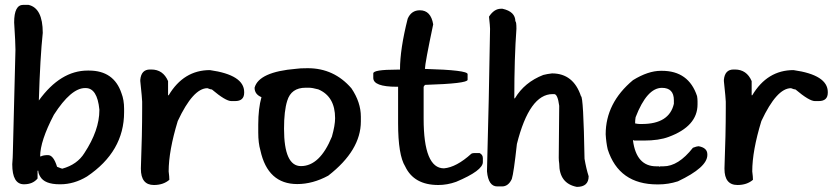

<svg xmlns="http://www.w3.org/2000/svg" viewBox="-20 -753 3394 779"><path d="M74.3 -733.3H95.4Q153.5 -720.4 153.5 -619.7Q142.9 -520.4 137.6 -345.3Q225.4 -466.7 335.7 -466.7H341Q442.2 -466.7 472.9 -374.6Q483.5 -347.7 483.5 -311.3V-297.8Q483.5 -138.1 332.9 -36.9Q280.6 -5.3 224.9 -5.3H222.1Q160.7 -5.3 142.9 -36.9Q135.3 -49.4 135.3 -60.4H132.4V-28.8Q113.2 -5.3 77.2 -5.3Q29.7 -5.3 29.7 -86.8Q32.1 -118 32.1 -131.9L42.7 -551.1Q42.7 -579.4 37.4 -661.9Q37.4 -733.3 74.3 -733.3ZM142.9 -118.5H145.8Q155.9 -123.7 174.6 -123.7Q197.1 -123.7 211.5 -76.3Q230.7 -68.6 232.6 -68.6Q293.5 -85.4 322.3 -131.9Q383.2 -224.5 383.2 -306V-308.4Q374.6 -395.7 327.6 -395.7H325.2Q268.1 -395.7 198.6 -287.3Q142.9 -180.8 142.9 -118.5Z M588.5 -471H593.8Q641.7 -471 661.9 -424V-366.4H664.3Q725.2 -468.6 831.7 -468.6Q970.7 -448.9 970.7 -379.4V-377Q970.7 -342.9 933.8 -342.9H918.5Q895.4 -342.9 839.8 -389.9Q834.5 -389.9 821.6 -395.2Q763.5 -395.2 701.2 -261.9Q664.3 -141 664.3 -57.6Q667.1 -35.5 667.1 -23.5Q642.7 -2.4 604.3 -2.4Q551.6 -2.4 551.6 -68.1V-70.5Q556.8 -208.2 556.8 -314.1V-340.5Q556.8 -351.1 549.2 -424V-429.3Q553 -471 588.5 -471Z M1228.8 -476.3Q1335.3 -476.3 1405.8 -394.7Q1444.1 -338.1 1444.1 -279.6V-260.4Q1444.1 -142.9 1311.8 -40.3Q1248.9 -6.2 1186.1 -6.2Q1066.2 -6.2 1036.5 -142.9Q1027.8 -172.7 1027.8 -215.3V-247.5Q1027.8 -312.7 1040.8 -358.8Q1012.9 -370.3 1012.9 -397.1Q1030.2 -461.4 1181.8 -473.9Q1195.7 -476.3 1228.8 -476.3ZM1132.4 -230.7Q1132.4 -79.1 1201 -79.1Q1277.7 -79.1 1326.6 -198.6Q1339.6 -244.6 1339.6 -273.4Q1339.6 -361.6 1271.5 -390.4Q1247 -397.1 1233.1 -397.1H1220.1Q1161.2 -397.1 1145.3 -343.9Q1132.4 -303.1 1132.4 -230.7Z M1683.5 -711.3Q1728.1 -711.3 1737.6 -654.2Q1704.1 -495.4 1704.1 -473.4Q1877.2 -468.6 1877.2 -452.3V-429.3Q1877.2 -413.9 1704.1 -408.6L1698.8 -401V-271.5Q1698.8 -70 1781.3 -70Q1831.7 -74.3 1892.6 -129.5Q1897.4 -131.9 1903.1 -131.9H1926.1Q1939.1 -125.2 1939.1 -111.3V-95.4Q1939.1 -60.9 1830.7 -15.3Q1794.7 -2.4 1758.3 -2.4Q1659.5 -2.4 1624 -77.7Q1595.2 -123.7 1595.2 -253.2V-401H1589.9Q1494.5 -401 1494.5 -436.9V-455.2Q1494.5 -470.5 1589.9 -470.5H1602.9Q1602.9 -554 1634.1 -677.2Q1648.9 -711.3 1683.5 -711.3Z M2012.5 -717.5H2018.7Q2071 -706 2071 -666.2Q2075.3 -666.2 2075.3 -636Q2066.7 -518.9 2066.7 -356.4V-354H2069.1Q2107.9 -419.2 2184.2 -448.9Q2201 -453.2 2219.7 -455.2Q2306.5 -455.2 2337.2 -362.6Q2347.2 -362.6 2351.6 -108.9Q2358.3 -69.1 2368.3 -37.9Q2368.3 5.3 2320.4 5.3Q2248.9 -8.6 2248.9 -89.2Q2247 -101.2 2247 -113.2Q2248.9 -275.3 2248.9 -323.7Q2242.7 -371.2 2228.3 -371.2H2222.1Q2128.1 -371.2 2077.2 -168.8Q2064.3 -50.8 2056.6 -26.9Q2042.7 3.4 2016.8 3.4H1997.6Q1961.6 3.4 1955.9 -57.1V-61.4Q1964 -354.4 1968.3 -636Q1968.3 -646 1964 -685.4Q1984.7 -717.5 2012.5 -717.5Z M2661.4 -465.7H2665.7Q2774.1 -465.7 2808.2 -363.1Q2810.1 -352 2810.1 -342V-329.5Q2810.1 -240.8 2693 -197.6Q2653.7 -182.7 2592.3 -182.7H2552.5L2548.2 -185.1V-182.7Q2562.1 -78.2 2642.7 -78.2H2653.2Q2655.2 -78.2 2655.2 -76.3L2659.5 -78.2H2671.9Q2732.4 -78.2 2791.4 -153.5Q2807.7 -159.7 2814.4 -159.7Q2849.9 -153.5 2849.9 -126.6V-124.2Q2849.9 -73.9 2730.5 -17.3Q2691.6 -4.8 2651.3 -4.8H2647Q2491.1 -4.8 2445.6 -147.2Q2439.3 -174.6 2437.4 -208.2Q2437.4 -335.3 2548.2 -427.8Q2609.6 -465.7 2661.4 -465.7ZM2556.8 -252.3Q2568.3 -249.9 2575.5 -249.9H2584.2Q2695.4 -249.9 2714.1 -331.9V-346.3Q2714.1 -396.6 2665.7 -396.6Q2604.8 -396.6 2558.8 -277.2Q2556.8 -265.7 2556.8 -252.3Z M2956.4 -471H2961.6Q3009.6 -471 3029.7 -424V-366.4H3032.1Q3093 -468.6 3199.5 -468.6Q3338.6 -448.9 3338.6 -379.4V-377Q3338.6 -342.9 3301.7 -342.9H3286.3Q3263.3 -342.9 3207.7 -389.9Q3202.4 -389.9 3189.4 -395.2Q3131.4 -395.2 3069.1 -261.9Q3032.1 -141 3032.1 -57.6Q3035 -35.5 3035 -23.5Q3010.6 -2.4 2972.2 -2.4Q2919.4 -2.4 2919.4 -68.1V-70.5Q2924.7 -208.2 2924.7 -314.1V-340.5Q2924.7 -351.1 2917 -424V-429.3Q2920.9 -471 2956.4 -471Z"/></svg>

Font: Namteng
Style: Regular
Weight: 400
Designer: Khon Soe Zaw Thu
Foundry: MPUA
Version: Version 1.03 June 17, 2016